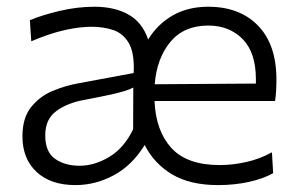

<svg xmlns="http://www.w3.org/2000/svg" viewBox="-20 -526 858 556"><path d="M198.5 10Q127 10 86 -28Q45 -66 45 -131.5Q45 -184.5 70 -215.8Q95 -247 132 -262.5Q169 -278 205.5 -284.5L367 -314.5Q367.5 -322 367.5 -329.5Q367.5 -375.5 353.5 -400.5Q337 -429 308.5 -438.8Q280 -448.5 245 -448.5Q210.5 -448.5 167.8 -439Q125 -429.5 70.5 -406.5L66.5 -467.5Q102 -482.5 153 -494.5Q204 -506.5 253.5 -506.5Q312 -506.5 352.2 -483.8Q392.5 -461 409 -411.5Q436 -456 480 -481.2Q524 -506.5 583 -506.5Q674 -506.5 727.2 -451.8Q780.5 -397 780.5 -295.5Q780.5 -259.5 776.5 -233.5H427.5Q431 -147.5 476 -97.8Q521 -48 616.5 -48Q653.5 -48 693 -56.8Q732.5 -65.5 767.5 -85L771 -24.5Q742.5 -8.5 700.8 0.8Q659 10 611.5 10Q530.5 10 478.2 -21.2Q426 -52.5 399 -106Q362.5 -47 309.5 -18.5Q256.5 10 198.5 10ZM583 -452Q512.5 -452 473.2 -404.5Q434 -357 428 -282L721 -284Q721 -290 721 -296.5Q721 -374 682.5 -413Q644 -452 583 -452ZM210.5 -46Q253.5 -46 296.2 -71.5Q339 -97 365.5 -151.5L366 -272.5Q357.5 -268 343.2 -263.2Q329 -258.5 301 -252.2Q273 -246 223 -236.5Q175.5 -228 143.2 -204.5Q111 -181 111 -134Q111 -86 139.5 -66Q168 -46 210.5 -46Z"/></svg>

Font: Heraclito Light
Style: Regular
Weight: 300
Designer: Kostas Bartsokas (font) & Cristiano Sobral (main changes)
Foundry: Kostas Bartsokas (font) & Cristiano Sobral (main changes)
Version: Version 1.00;July 8, 2020;FontCreator 13.0.0.2655 64-bit